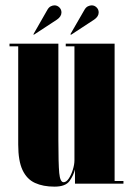

<svg xmlns="http://www.w3.org/2000/svg" viewBox="-20 -686 493 717"><path d="M183.5 11Q141 11 110.8 -2.8Q80.5 -16.5 64.2 -50.8Q48 -85 48 -146.5V-513H15.5V-523H198V-163.5Q198 -74.5 201.2 -40Q204.5 -5.5 217.5 -5.5Q227.5 -5.5 236.8 -19.2Q246 -33 252 -52.2Q258 -71.5 258 -87.5V-513H225.5V-523H408V-10H441V0H260V-53.5Q255 -32 240 -10.5Q225 11 183.5 11ZM245 -556 243 -558.5 295.5 -649.5Q301 -659 308.5 -662.5Q316 -666 322.5 -666Q333 -666 340.8 -658.2Q348.5 -650.5 348.5 -639.5Q348.5 -624.5 332 -613ZM106 -556 105 -558.5 157 -649.5Q162.5 -659 169.8 -662.5Q177 -666 183.5 -666Q194 -666 201.8 -658.2Q209.5 -650.5 209.5 -639.5Q209.5 -624.5 193 -613Z"/></svg>

Font: Imbue 100pt Black
Style: Regular
Weight: 900
Designer: Tyler Finck
Foundry: Etcetera Type Company
Version: Version 1.102; ttfautohint (v1.8.3)